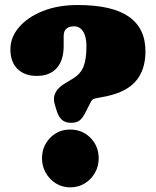

<svg xmlns="http://www.w3.org/2000/svg" viewBox="-20 -750 636 784"><path d="M204.5 -320.5Q186 -375 247 -410.5L277.5 -429Q308.5 -447.5 320.8 -477.5Q333 -507.5 333 -562Q333 -600 319.5 -621.2Q306 -642.5 283 -642.5Q240 -642.5 240 -603V-562.5Q240 -503.5 211.5 -471.8Q183 -440 129.5 -440Q81 -440 51.8 -468.2Q22.5 -496.5 22.5 -548.5Q22.5 -598 57.8 -639Q93 -680 154.8 -704.8Q216.5 -729.5 297 -729.5Q438 -729.5 506 -682Q574 -634.5 574 -540.5Q574 -461 530.8 -414.5Q487.5 -368 391.5 -352.5L373.5 -349Q359 -347 353.8 -338.8Q348.5 -330.5 343.5 -319.5L333 -298.5Q319 -270 306.5 -259.2Q294 -248.5 270 -248.5Q247 -248.5 233.5 -260.2Q220 -272 212.5 -294.5ZM266.5 15Q234 15 208 -1.2Q182 -17.5 166.8 -44.5Q151.5 -71.5 151.5 -103.5Q151.5 -152.5 184.5 -186.8Q217.5 -221 266.5 -221Q316.5 -221 349.8 -186.8Q383 -152.5 383 -103.5Q383 -71.5 367.8 -44.5Q352.5 -17.5 326.2 -1.2Q300 15 266.5 15Z"/></svg>

Font: Fraunces 72pt S100 Black
Style: Regular
Weight: 900
Version: Version 1.000; ttfautohint (v1.8.3)